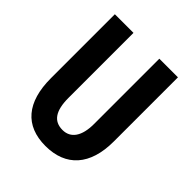

<svg xmlns="http://www.w3.org/2000/svg" viewBox="-200 -841 977 977"><g transform="rotate(45 289.0 -352.0)"><path d="M286 10C433 10 516 -82 516 -252V-714H382V-244C382 -157 349 -109 290 -109C226 -109 196 -154 196 -247V-714H62V-254C62 -81 140 10 286 10Z"/></g></svg>

Font: Kathrein 77 Bold Condensed
Style: Regular
Weight: 700
Width: 3
Designer: Lazydogs Typefoundry, based on Open Sans by Ascender Corporation
Foundry: Lazydogs Typefoundry
Version: Version 1.003;PS 001.003;hotconv 1.0.88;makeotf.lib2.5.64775